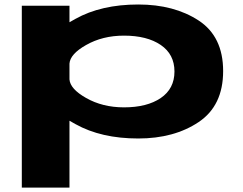

<svg xmlns="http://www.w3.org/2000/svg" viewBox="-20 -611 1079 854"><path d="M77 223.5V-585.5H289V-512Q301.5 -519.5 315.5 -527Q430 -591 595 -591Q754.5 -591 863.5 -519.8Q972.5 -448.5 972.5 -294.8Q972.5 -141 863.5 -68Q754.5 5 595 5Q430 5 315.5 -59Q301.5 -66.5 289 -74V223.5ZM289 -258Q292 -215.5 362.5 -175.5Q436 -133.5 531.5 -133.5Q634 -133.5 695 -175Q756 -216.5 756 -293Q756 -369.5 695 -411Q634 -452.5 531.5 -452.5Q436 -452.5 362.5 -410.5Q292 -370.5 289 -328Z"/></svg>

Font: Anybody UltraExpanded Regular
Style: Bold
Weight: 700
Width: 9
Designer: Tyler Finck
Foundry: Etcetera Type Company
Version: Version 1.010; ttfautohint (v1.8.3) -l 8 -r 50 -G 200 -x 14 